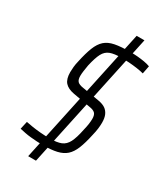

<svg xmlns="http://www.w3.org/2000/svg" viewBox="-178 -771 734 853"><g transform="rotate(30 189.0 -344.0)"><path d="M145 -67Q130 -67 114 -68Q98 -69 82 -70.5Q66 -72 51 -75Q36 -78 23 -81L32 -121Q47 -118 65.5 -115Q84 -112 107.5 -110Q131 -108 156 -108Q193 -108 214 -116.5Q235 -125 247 -148.5Q259 -172 268 -217Q273 -237 275 -252Q277 -267 277 -278Q277 -298 268.5 -306.5Q260 -315 240 -318L150 -334Q118 -340 103 -357Q88 -374 88 -409Q88 -421 89.5 -436Q91 -451 95 -467Q105 -514 117 -544.5Q129 -575 147.5 -591.5Q166 -608 196.5 -614Q227 -620 276 -620Q294 -620 312 -618.5Q330 -617 347.5 -614Q365 -611 378 -606L370 -565Q356 -569 335 -572Q314 -575 292.5 -576.5Q271 -578 255 -578Q217 -578 196 -570Q175 -562 163.5 -540Q152 -518 142 -474Q139 -456 137 -442Q135 -428 135 -417Q135 -397 143.5 -388.5Q152 -380 173 -377L261 -362Q283 -358 296 -349Q309 -340 316 -324.5Q323 -309 323 -285Q323 -271 321 -254.5Q319 -238 314 -218Q304 -171 292 -141.5Q280 -112 262 -96Q244 -80 215.5 -73.5Q187 -67 145 -67ZM113 8 263 -696H303L153 8Z"/></g></svg>

Font: Saira Condensed ExtraLight
Style: Italic
Weight: 250
Width: 3
Italic angle: -12°
Designer: Hector Gatti with collaboration of the Omnibus-Type team
Foundry: Omnibus-Type
Version: Version 1.101